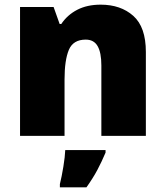

<svg xmlns="http://www.w3.org/2000/svg" viewBox="-20 -583 710 824"><path d="M412 -563Q498 -563 552 -515Q606 -467 606 -360V0H415V-302Q415 -357 399 -385Q383 -413 348 -413Q294 -413 275.5 -369Q257 -325 257 -242V0H66V-553H210L236 -480H243Q269 -519 311.5 -541Q354 -563 412 -563ZM433 72Q416 112 398 146Q380 180 351 221H237V207Q245 175 252 132Q259 89 260 61H433Z"/></svg>

Font: Noto Sans Gujarati UI Black
Style: Regular
Weight: 900
Designer: Jelle Bosma - Monotype Design Team, Universal Thirst
Foundry: Monotype Imaging Inc.
Version: Version 2.106; ttfautohint (v1.8.4.7-5d5b)